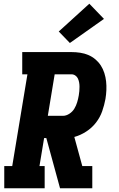

<svg xmlns="http://www.w3.org/2000/svg" viewBox="-20 -1016 640 1036"><path d="M3 0V-120H46L128 -615H100V-735H366Q389 -735 412.5 -731.5Q436 -728 457 -719Q478 -710 495 -695.5Q512 -681 524 -662.5Q536 -644 543 -622Q550 -600 552.5 -577Q555 -554 554 -530Q553 -506 549 -482Q543 -449 531.5 -416Q520 -383 498 -354.5Q476 -326 445 -306Q414 -286 381 -277L424 -120H478V0H304L230 -271H218L193 -120H221V0ZM238 -391H319Q337 -391 354 -402Q371 -413 381 -429.5Q391 -446 396.5 -464.5Q402 -483 405 -501Q407 -512 408 -524Q409 -536 409 -548Q409 -560 407 -571Q405 -582 400.5 -592Q396 -602 386.5 -608.5Q377 -615 366 -615H275ZM357 -784 297 -846 462 -996 541 -914Z"/></svg>

Font: Iosevka Slab HvExObl
Style: Regular
Weight: 900
Width: 7
Italic angle: -9°
Monospace: yes
Designer: Belleve Invis
Foundry: Belleve Invis
Version: Version 11.1.1; ttfautohint (v1.8.3)